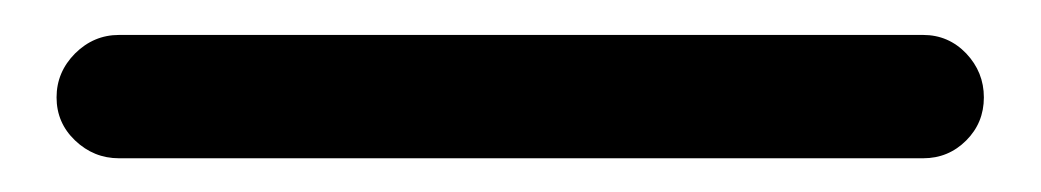

<svg xmlns="http://www.w3.org/2000/svg" viewBox="-20 55 602 111"><path d="M48.8 146.5Q34.2 146.5 23.4 136.2Q12.7 126 12.7 111.3Q12.7 96.7 23.4 85.9Q34.2 75.2 48.8 75.2H513.7Q528.3 75.2 538.6 85.9Q548.8 96.7 548.8 111.3Q548.8 126 538.6 136.2Q528.3 146.5 513.7 146.5Z"/></svg>

Font: Gen Jyuu Gothic P Medium
Style: Regular
Weight: 500
Designer: [Source Han Sans]
Ryoko NISHIZUKA  (kana & ideographs); Paul D. Hunt (Latin, Greek & Cyrillic); Wenlong ZHANG  (bopomofo
Version: Version 1.002.20150607